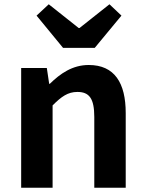

<svg xmlns="http://www.w3.org/2000/svg" viewBox="-20 -878 681 898"><path d="M79 0H226V-385C267 -426 297 -448 342 -448C397 -448 421 -418 421 -331V0H568V-349C568 -490 516 -574 395 -574C319 -574 262 -534 213 -486H210L199 -560H79ZM275 -654H423L548 -805L492 -858L352 -747H348L208 -858L151 -805Z"/></svg>

Font: Noto Sans CJK SC
Style: Bold
Weight: 700
Designer: Ryoko NISHIZUKA 西塚涼子 (kana, bopomofo & ideographs); Paul D. Hunt (Latin, Greek & Cyrillic); Sandoll Communications 산돌커뮤니
Foundry: Adobe
Version: Version 2.004;hotconv 1.0.118;makeotfexe 2.5.65603